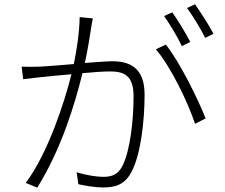

<svg xmlns="http://www.w3.org/2000/svg" viewBox="-20 -852 1040 887"><path d="M966 -696C947 -734 907 -795 881 -832L844 -815C872 -777 905 -722 928 -677ZM859 -658C838 -700 801 -759 776 -795L738 -778C765 -740 801 -680 820 -639ZM348 -773C347 -704 335 -623 321 -556C256 -551 192 -545 158 -544C130 -543 109 -543 80 -544L87 -486C110 -489 143 -493 163 -495C193 -498 250 -504 310 -509C279 -382 201 -143 99 -7L152 15C264 -164 327 -375 361 -514C413 -519 461 -522 489 -522C552 -522 597 -504 597 -408C597 -296 582 -163 548 -90C525 -42 493 -35 455 -35C427 -35 377 -43 334 -56L342 -1C372 6 420 14 456 14C514 14 559 1 590 -63C631 -143 648 -297 648 -415C648 -542 576 -569 498 -569C473 -569 425 -565 372 -561C386 -624 397 -697 401 -723C403 -739 406 -753 409 -767ZM700 -624C768 -546 850 -376 881 -280L930 -305C895 -394 808 -570 746 -646Z"/></svg>

Font: Noto Sans Japanese Light
Style: Regular
Weight: 300
Designer: Ryoko NISHIZUKA (kana & ideographs); Paul D. Hunt (Latin, Greek & Cyrillic); Wenlong ZHANG (bopomofo); Sandoll Communica
Foundry: Adobe Systems Incorporated
Version: Version 1.000;PS 1;hotconv 1.0.78;makeotf.lib2.5.61930